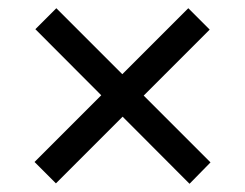

<svg xmlns="http://www.w3.org/2000/svg" viewBox="-20 -584 595 467"><path d="M117 -564 492 -189 441 -137 66 -513ZM64 -190 438 -564 490 -512 116 -138Z"/></svg>

Font: Albert Sans
Style: Regular
Weight: 400
Designer: Andreas Rasmussen
Foundry: a.Foundry
Version: Version 1.025